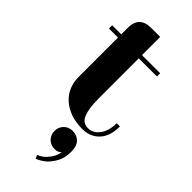

<svg xmlns="http://www.w3.org/2000/svg" viewBox="-298 -688 1046 1046"><g transform="rotate(45 225.0 -165.5)"><path d="M15 0ZM85 -550Q85 -640 175 -640H245V-500H385V-475H245V-170Q245 -121 250.5 -90Q256 -59 265.5 -41Q275 -23 289 -16.5Q303 -10 320 -10Q337 -10 353 -18.5Q369 -27 382 -43.5Q395 -60 402.5 -84Q410 -108 410 -140H435Q435 -65 397.5 -25Q360 15 300 15Q249 15 209.5 1Q170 -13 142 -38Q114 -63 99.5 -97Q85 -131 85 -170V-475H15V-500H85ZM225 289Q245 281 262 267Q276 255 290 234.5Q304 214 310 184Q305 188 299 192Q287 199 270 199Q240 199 220 179Q200 159 200 129Q200 99 220 79Q240 59 270 59Q304 59 324.5 80.5Q345 102 345 144Q345 193 327.5 224.5Q310 256 290 275Q265 297 235 309Z"/></g></svg>

Font: Yeseva One
Style: Regular
Weight: 400
Designer: Jovanny Lemonad
Foundry: Jovanny Lemonad
Version: Version 2.001; ttfautohint (v0.91) -l 8 -r 50 -G 200 -x 0 -w